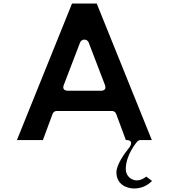

<svg xmlns="http://www.w3.org/2000/svg" viewBox="-20 -820 959 1090"><path d="M641 158C641 226 697 250 742 250C791.3 250 824 226.3 843.1 207.3L810 182.5C799.2 191.6 780.6 204 756 204C726.6 204 694 180 694 140C694 58 757.3 -14.2 759.1 -16.4C763.3 -21.1 770.6 -25 778 -25H841.9L529.1 -800H388.9L76.1 -25H223.6L278.6 -173.7C282.1 -183.3 291.6 -190 302 -190H616C626.2 -190 635.8 -183.4 639.4 -173.7L694.4 -25H696C745.7 -25 715.2 16 715.2 16C685.5 51.7 641 116.1 641 158ZM575.3 -338.9C589.6 -301.7 552 -305 552 -305H366C326.1 -305 342.7 -338.9 342.7 -338.9L434.7 -578.9C438.2 -588.2 447.6 -595 458 -595H460C469.9 -595 479.6 -588.6 483.3 -578.9Z"/></svg>

Font: Hussar Ekologiczny
Style: Regular
Weight: 400
Foundry: Cannot Into Space Fonts
Version: Version 0.97